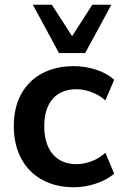

<svg xmlns="http://www.w3.org/2000/svg" viewBox="-20 -777 512 807"><path d="M291 10Q214 10 157 -21.5Q100 -53 69 -111Q38 -169 38 -247Q38 -325 69 -381.5Q100 -438 157 -468.5Q214 -499 291 -499Q338 -499 384 -484Q430 -469 460 -442L423 -355Q397 -378 364.5 -390Q332 -402 302 -402Q237 -402 201.5 -361.5Q166 -321 166 -246Q166 -172 201.5 -129.5Q237 -87 302 -87Q331 -87 364 -99Q397 -111 423 -135L460 -47Q430 -21 383.5 -5.5Q337 10 291 10ZM228 -554 118 -757H198L283 -625L368 -757H448L338 -554Z"/></svg>

Font: NunitoSans3
Style: Bold
Weight: 700
Designer: Vernon Adams
Foundry: Vernon Adams
Version: Version 3.101;gftools[0.9.27]